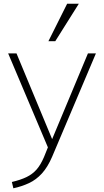

<svg xmlns="http://www.w3.org/2000/svg" viewBox="-20 -788 560 1035"><path d="M52 227 44 193Q91 182 123 166.5Q155 151 177 126Q199 101 217 59L244 -8L251 -14L454 -500H497L261 57Q237 113 206 147Q175 181 136.5 199Q98 217 52 227ZM244 20 24 -500H69L271 -14ZM278 -566H241L342 -768H405Z"/></svg>

Font: Muli ExtraLight
Style: Regular
Weight: 250
Designer: Vernon Adams
Foundry: Vernon Adams
Version: Version 2.100; ttfautohint (v1.8.1.43-b0c9)